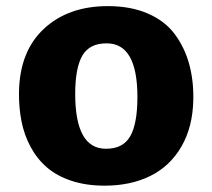

<svg xmlns="http://www.w3.org/2000/svg" viewBox="-20 -584 677 612"><path d="M313.5 7.8Q254.4 7.8 207.5 -7.8Q160.6 -23.4 129.4 -50.5Q98.1 -77.6 77.6 -115.7Q57.1 -153.8 48.6 -197Q40 -240.2 40.5 -289.6Q42.5 -420.4 120.1 -492.4Q197.8 -564.5 323.7 -564.5Q397 -564.5 451.4 -540.8Q505.9 -517.1 536.9 -475.3Q567.9 -433.6 582.5 -381.6Q597.2 -329.6 596.2 -267.1Q594.7 -179.7 558.3 -116.9Q522 -54.2 459.2 -23.2Q396.5 7.8 313.5 7.8ZM317.4 -109.9Q371.6 -109.4 394.8 -149.2Q418 -189 418 -274.9Q418 -445.8 320.3 -445.8Q265.6 -446.3 242.7 -407Q219.7 -367.7 219.7 -284.7Q219.7 -109.9 317.4 -109.9Z"/></svg>

Font: HaufeMerriweatherSans
Style: Bold
Weight: 700
Designer: Eben Sorkin
Foundry: Eben Sorkin
Version: Version 1.56